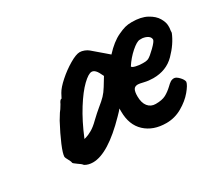

<svg xmlns="http://www.w3.org/2000/svg" viewBox="-82 -562 823 727"><g transform="rotate(-30 329.0 -198.5)"><path d="M658 -316V-310V-307Q656 -293 656 -286Q640 -246 603.5 -209Q567 -172 510 -172Q490 -172 471.5 -176.5Q453 -181 447 -181Q433 -181 428 -171.5Q423 -162 423 -143Q423 -114 435.5 -98.5Q448 -83 469 -83Q497 -83 513 -91.5Q529 -100 545 -115Q554 -124 561 -128.5Q568 -133 577 -133Q586 -133 598 -120.5Q610 -108 611 -98Q609 -85 589 -61Q569 -37 537 -18.5Q505 0 468 0Q411 0 376 -32.5Q341 -65 341 -124V-137Q336 -130 320 -114Q219 -10 153 -10Q133 -10 118 -19Q112 -27 99 -35Q83 -46 83 -49Q83 -54 76 -66.5Q69 -79 69 -82Q69 -96 84 -131.5Q99 -167 122 -210L138 -236Q145 -244 156 -263Q159 -270 162.5 -274.5Q166 -279 170 -279L180 -298Q190 -316 216.5 -339.5Q243 -363 272 -380Q301 -397 317 -397Q326 -397 336.5 -393Q347 -389 354 -383L402 -342L417 -329Q451 -366 483 -381Q502 -390 515 -393.5Q528 -397 545 -397Q585 -397 610.5 -383Q636 -369 647 -350Q658 -331 658 -316ZM582 -299Q582 -309 573 -315.5Q564 -322 549 -324H538Q525 -324 500.5 -302.5Q476 -281 458 -253Q459 -248 473.5 -244.5Q488 -241 504 -241Q522 -241 529 -245Q539 -250 560 -270.5Q581 -291 582 -299ZM276 -179Q296 -195 307.5 -207Q319 -219 330 -237L352 -273Q342 -295 334.5 -302.5Q327 -310 319 -310Q305 -310 279.5 -285.5Q254 -261 224.5 -214Q195 -167 169 -104Q165 -102 176 -105Q187 -108 203 -117Q219 -126 238 -145Q247 -154 258.5 -164Q270 -174 276 -179Z"/></g></svg>

Font: Caveat
Style: Bold
Weight: 700
Designer: Pablo Impallari
Foundry: Pablo Impallari
Version: Version 1.500; ttfautohint (v1.6)